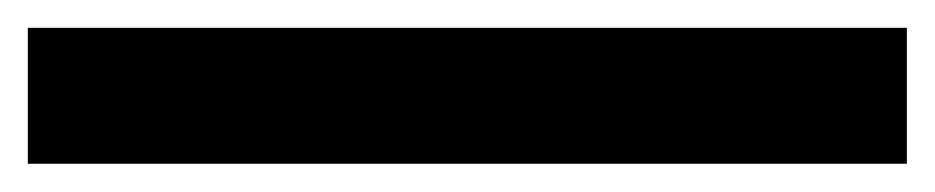

<svg xmlns="http://www.w3.org/2000/svg" viewBox="-20 63 672 138"><path d="M0 180.7V83H631.8V180.7Z"/></svg>

Font: Andika
Style: Bold
Weight: 700
Designer: Victor Gaultney, Annie Olsen, Julie Remington, Don Collingsworth, Eric Hays, Becca Hirsbrunner
Foundry: SIL International
Version: Version 6.101